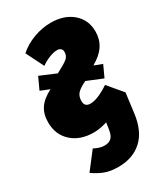

<svg xmlns="http://www.w3.org/2000/svg" viewBox="-207 -635 813 943"><g transform="rotate(-30 199.5 -164.0)"><path d="M321 -156 390 -74 376 35Q364 131 312 178.5Q260 226 178 226Q133 226 101.5 214Q70 202 39 180L113 84Q144 101 171 101Q196 101 210 88Q224 75 229 40L234 6Q193 19 157 19Q81 19 34 -23.5Q-13 -66 -13 -136Q-13 -182 8 -214Q29 -246 79 -272L73 -274L28 -292L59 -359L149 -321Q199 -347 214.5 -360.5Q230 -374 230 -397Q230 -409 222 -415.5Q214 -422 202 -422Q183 -422 157.5 -412Q132 -402 110 -386L60 -486Q96 -518 144.5 -536Q193 -554 242 -554Q318 -554 365 -513.5Q412 -473 412 -407Q412 -363 390 -329Q368 -295 319 -267H320L365 -250L335 -185L252 -219L246 -221Q207 -202 194 -186Q181 -170 181 -145Q181 -112 214 -112Q255 -112 321 -156Z"/></g></svg>

Font: Fira Sans Extra Condensed Black
Style: Italic
Weight: 900
Width: 3
Italic angle: -8°
Designer: Carrois Corporate & Edenspiekermann AG
Foundry: Carrois Corporate GbR & Edenspiekermann AG
Version: Version 4.203